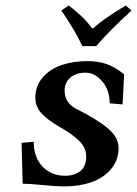

<svg xmlns="http://www.w3.org/2000/svg" viewBox="-20 -665 496 695"><path d="M328.1 -498H277.8Q255.4 -549.3 202.1 -627L229 -645Q258.8 -621.6 276.9 -604.5Q294.9 -587.4 314.9 -561Q357.9 -599.1 435.1 -645L456.1 -627Q371.1 -549.3 328.1 -498ZM211.9 9.8Q185.5 9.8 135.3 4.9Q85 0 62 0L58.1 -147.9L102.1 -151.9Q102.1 -95.7 133.8 -62.3Q165.5 -28.8 215.8 -28.8Q248.5 -28.8 270.3 -45.4Q292 -62 292 -99.1Q292 -130.4 266.6 -155Q241.2 -179.7 200.2 -203.1Q149.4 -232.4 128.7 -256.3Q107.9 -280.3 107.9 -312Q107.9 -353.5 134 -384Q160.2 -414.6 202.1 -429.2Q244.1 -443.8 295.9 -443.8Q335.4 -443.8 366 -433.1Q396.5 -422.4 429.2 -396L423.8 -287.1L377 -291Q377 -338.9 350.1 -370.4Q323.2 -401.9 290 -401.9Q254.9 -401.9 234.4 -383.8Q213.9 -365.7 213.9 -337.9Q213.9 -292.5 255.9 -271Q328.6 -234.9 368.9 -201.7Q409.2 -168.5 409.2 -129.9Q409.2 -85.4 382.1 -53.2Q355 -21 311 -5.6Q267.1 9.8 211.9 9.8Z"/></svg>

Font: Linux Libertine
Style: Bold Italic
Weight: 700
Italic angle: -11.5°
Designer: Philipp H. Poll
Foundry: Philipp H. Poll
Version: Version 4.0.5